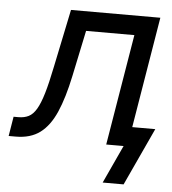

<svg xmlns="http://www.w3.org/2000/svg" viewBox="-86 -583 705 785"><g transform="rotate(5 267.0 -190.0)"><path d="M-35.2 0 -22 -80.1H-2.4Q22 -80.1 39.8 -89.1Q57.6 -98.1 71.5 -121.6Q85.4 -145 98.1 -187.7Q110.8 -230.5 124.5 -298.3L173.8 -535.6H540.5L451.7 0H365.2L440.9 -455.6H242.7L203.1 -267.1Q184.1 -176.3 158.2 -117.2Q132.3 -58.1 93.3 -29.1Q54.2 0 -5.9 0ZM364.3 156.2 436.5 0H404.8L418 -80.1H559.6L450.2 156.2Z"/></g></svg>

Font: Inter 20pt
Style: Italic
Weight: 400
Italic angle: -9.3988°
Version: Version 4.001;git-66647c0bb